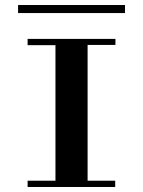

<svg xmlns="http://www.w3.org/2000/svg" viewBox="-20 -745 570 765"><path d="M329 0H201V-590H329ZM439 -25V0H307V-25ZM223 0H90V-25H223ZM90 -565V-590H228V-565ZM440 -590V-566H307V-590ZM478 -693H52V-725H478Z"/></svg>

Font: Solide Mirage
Style: Etroit
Weight: 400
Designer: Jérémy Landes
Foundry: Velvetyne Type Foundry
Version: Version 1.1